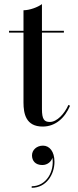

<svg xmlns="http://www.w3.org/2000/svg" viewBox="-20 -610 378 936"><path d="M321.5 -94.5 313.5 -98.5C294.5 -55.5 258 -15.5 223 -15.5C195.5 -15.5 184.5 -28.5 184.5 -78.5V-451H291.5V-460H184.5V-590C164.5 -575 124.5 -560 94.5 -560V-460H24V-451H94.5V-111C94.5 -56 106 7 188 7C250 7 296 -34.5 321.5 -94.5ZM136 147.5C136 173.5 152 194.5 186.5 194.5C212.5 194.5 231.5 176 235.5 158.5C246 227 205 298 134.5 298V305.5C206.5 305.5 245.5 240 245.5 178.5C245.5 128 221 100 189.5 100C159 100 136 121 136 147.5Z"/></svg>

Font: Bodoni* 24
Style: Regular
Weight: 400
Version: Version 2.3